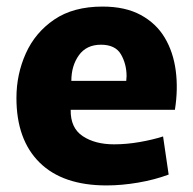

<svg xmlns="http://www.w3.org/2000/svg" viewBox="-20 -552 587 584"><path d="M304 12Q171 12 100.5 -57.5Q30 -127 30 -254Q30 -326 58.5 -389.5Q87 -453 145 -492.5Q203 -532 292 -532Q361 -532 408 -506.5Q455 -481 481 -437.5Q507 -394 514.5 -337.5Q522 -281 512 -218H195Q194 -163 231.5 -138Q269 -113 327 -113Q365 -113 405 -120Q445 -127 476 -137L493 -21Q450 -5 400 3.5Q350 12 304 12ZM287 -416Q243 -416 220 -384Q197 -352 197 -306H364Q364 -310 364.5 -313.5Q365 -317 365 -320Q365 -357 348 -386.5Q331 -416 287 -416Z"/></svg>

Font: Murecho
Style: Bold
Weight: 700
Designer: Neil Summerour
Foundry: Positype
Version: Version 1.010; ttfautohint (v1.8.3)